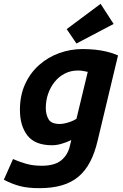

<svg xmlns="http://www.w3.org/2000/svg" viewBox="-61 -794 641 1002"><path d="M144 188Q84 188 42.5 177Q1 166 -41 144L7 36Q36 49 73 60Q110 71 157 71Q225 71 259.5 42Q294 13 304 -34L311 -63Q286 -51 260 -43.5Q234 -36 211 -36Q122 -36 82.5 -86.5Q43 -137 43 -220Q43 -296 70 -355Q97 -414 143.5 -455Q190 -496 248.5 -517Q307 -538 370 -538Q401 -538 433 -535Q465 -532 496 -524.5Q527 -517 555 -505L449 -62Q434 3 409.5 50Q385 97 349 127.5Q313 158 262.5 173Q212 188 144 188ZM251 -147Q262 -147 276.5 -150Q291 -153 307.5 -159Q324 -165 338 -174L397 -419Q384 -422 371 -424Q358 -426 346 -426Q308 -426 277 -410Q246 -394 224 -366.5Q202 -339 190 -304Q178 -269 178 -230Q178 -196 192.5 -171.5Q207 -147 251 -147ZM338 -567 287 -642 464 -774 532 -669Z"/></svg>

Font: Ubuntu Sans Mono
Style: Italic
Weight: 400
Italic angle: -13.5°
Monospace: yes
Designer: Dalton Maag Ltd
Foundry: Dalton Maag Ltd
Version: Version 1.006